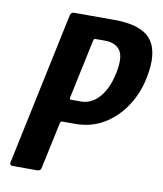

<svg xmlns="http://www.w3.org/2000/svg" viewBox="-78 -737 679 800"><g transform="rotate(10 262.0 -336.5)"><path d="M515 -455Q502 -391 466.5 -337Q431 -283 377.5 -250.5Q324 -218 255 -218H201Q196 -218 194.5 -215.5Q193 -213 192 -209L150 -12Q147 0 133 0H28Q23 0 20 -3.5Q17 -7 18 -12L155 -660Q158 -673 171 -673H341Q458 -673 498.5 -619.5Q539 -566 515 -455ZM216 -323Q215 -317 216.5 -315.5Q218 -314 222 -314H263Q307 -314 340 -351Q373 -388 387 -454Q402 -524 382.5 -552.5Q363 -581 317 -581H278Q274 -581 272.5 -580Q271 -579 269 -572Z"/></g></svg>

Font: Glory Thin
Style: Bold Italic
Weight: 700
Italic angle: -12°
Version: Version 1.011